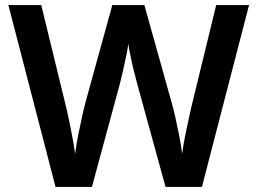

<svg xmlns="http://www.w3.org/2000/svg" viewBox="-20 -734 1011 754"><path d="M958 -714 773 0H630L518 -408Q512 -430 504.5 -460.5Q497 -491 491.5 -519Q486 -547 484 -562Q482 -547 476.5 -519Q471 -491 464 -460.5Q457 -430 451 -406L341 0H198L13 -714H142L241 -308Q250 -269 260 -218Q270 -167 275 -130Q279 -162 286.5 -200.5Q294 -239 302.5 -277Q311 -315 319 -344L421 -714H547L651 -342Q660 -312 668.5 -274Q677 -236 684.5 -197.5Q692 -159 695 -130Q700 -167 710.5 -217.5Q721 -268 730 -308L829 -714Z"/></svg>

Font: Noto Sans Lao UI SemBd
Style: Regular
Weight: 600
Designer: Monotype Design Team
Foundry: Monotype Imaging Inc.
Version: Version 2.000; ttfautohint (v1.8.4.7-5d5b)